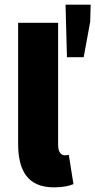

<svg xmlns="http://www.w3.org/2000/svg" viewBox="-20 -794 410 826"><path d="M212 12C250 12 278 6 296 -2L276 -128C268 -126 264 -126 258 -126C246 -126 230 -136 230 -170V-696H58V-176C58 -64 96 12 212 12ZM268 -548H340L368 -700L370 -774H262Z"/></svg>

Font: Giro Sans Black
Style: Regular
Weight: 900
Designer: Paul D. Hunt
Foundry: Adobe Systems Incorporated
Version: Version 1.000;PS 1.0;hotconv 1.0.88;makeotf.lib2.5.647800